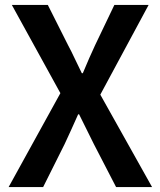

<svg xmlns="http://www.w3.org/2000/svg" viewBox="-20 -759 651 779"><path d="M15 0 225 -381 28 -739H174L256 -576Q270 -550 282.5 -523Q295 -496 312 -462H316Q330 -496 342 -523Q354 -550 366 -576L444 -739H583L387 -375L597 0H451L361 -174Q347 -202 332.5 -231.5Q318 -261 301 -295H297Q282 -261 268.5 -231.5Q255 -202 242 -174L155 0Z"/></svg>

Font: Noto Sans HK Thin SemiBold
Style: Regular
Weight: 600
Version: Version 2.004-H2;hotconv 1.0.118;makeotfexe 2.5.65603